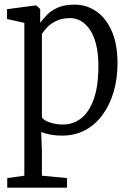

<svg xmlns="http://www.w3.org/2000/svg" viewBox="-20 -588 572 848"><path d="M12 241V198.5L87.5 188V-487L11 -504V-547.5L137 -564H140L157.5 -548.5V-487.5Q170 -504 188 -522.8Q206 -541.5 235.5 -554.5Q265 -567.5 310.5 -567.5Q361 -567.5 404 -538.8Q447 -510 473 -452.2Q499 -394.5 499 -307.5Q499 -240 481.8 -182Q464.5 -124 432.8 -80.5Q401 -37 355.8 -13Q310.5 11 254 11Q226.5 11 202.5 6.5Q178.5 2 162 -5.5L165 80V188L276 198.5V241ZM258 -38Q302.5 -38 337.8 -65Q373 -92 393.8 -149.2Q414.5 -206.5 414.5 -297Q414.5 -353 404.2 -392.8Q394 -432.5 376.2 -458Q358.5 -483.5 336.5 -495.8Q314.5 -508 290.5 -508Q256 -508 231.5 -497Q207 -486 190.8 -469.8Q174.5 -453.5 165 -438V-69.5Q172 -57 199.2 -47.5Q226.5 -38 258 -38Z"/></svg>

Font: Merriweather 24pt SemiCondensed Light
Style: Regular
Weight: 300
Width: 4
Designer: Eben Sorkin
Foundry: Eben Sorkin
Version: Version 2.100